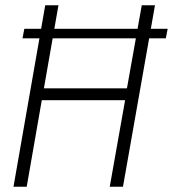

<svg xmlns="http://www.w3.org/2000/svg" viewBox="-20 -706 654 726"><path d="M31 0 151 -686H201L146 -372H460L516 -686H566L445 0H395L453 -327H138L81 0ZM65 -561 72 -597H614L607 -561Z"/></svg>

Font: Archivo Condensed Thin
Style: Italic
Weight: 250
Width: 3
Italic angle: -10°
Designer: Hector Gatti
Foundry: Omnibus-Type
Version: Version 2.001